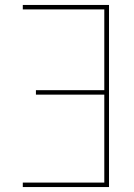

<svg xmlns="http://www.w3.org/2000/svg" viewBox="-20 -755 540 775"><path d="M72 0V-18H401V-373H125V-391H401V-717H72V-735H420V0Z"/></svg>

Font: Iosevka SS18 Thin
Style: Regular
Weight: 100
Monospace: yes
Designer: Belleve Invis
Foundry: Belleve Invis
Version: Version 25.1.1; ttfautohint (v1.8.4)